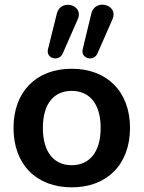

<svg xmlns="http://www.w3.org/2000/svg" viewBox="-20 -794 616 824"><path d="M463 -712C490 -774 388 -802 372 -736L335 -583C325 -542 382 -528 398 -564ZM314 -712C341 -774 240 -801 224 -736L186 -583C176 -542 233 -528 249 -564ZM288 10C439 10 538 -88 538 -245C538 -401 439 -499 288 -499C136 -499 38 -401 38 -245C38 -88 136 10 288 10ZM288 -85C213 -85 164 -139 164 -245C164 -351 213 -404 288 -404C362 -404 412 -351 412 -245C412 -139 362 -85 288 -85Z"/></svg>

Font: Nunito
Style: Bold
Weight: 700
Designer: Vernon Adams
Foundry: Vernon Adams
Version: Version 3.602